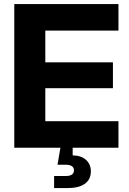

<svg xmlns="http://www.w3.org/2000/svg" viewBox="-20 -748 651 972"><path d="M52.3 -727.5H579.7V-593.2H209.4V-432.4H551.7V-301.6H209.4V-134.4H579.7V0H52.3ZM253.9 143.1H311.6Q333.1 143.1 343.8 135.9Q354.4 128.7 354.4 114.4Q354.4 100.3 343.8 93.1Q333.1 85.9 311.6 85.9H271.2L289.4 -21.1H347.9V0V38.5Q391.1 39.3 415.6 61.5Q440 83.8 440 119.3Q440 160.7 409.4 182.4Q378.7 204.1 323 204.1H253.9Z"/></svg>

Font: Intratopia Thin
Style: Regular
Weight: 100
Designer: Rasmus Andersson
Foundry: rsms
Version: Version 3.000;Glyphs 3.2.3 (3260)